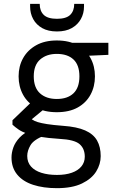

<svg xmlns="http://www.w3.org/2000/svg" viewBox="-20 -749 615 1001"><path d="M277 232Q206 232 152.5 214.5Q99 197 69.5 161Q40 125 40 72Q40 47 49.5 20Q59 -7 82.5 -32Q106 -57 149 -77L213 -43Q156 -21 139 8Q122 37 122 64Q122 97 141.5 119Q161 141 196 152Q231 163 277 163Q322 163 354.5 151.5Q387 140 404.5 118.5Q422 97 422 68Q422 26 395 2.5Q368 -21 290 -25Q229 -29 188 -36Q147 -43 120.5 -52.5Q94 -62 76.5 -74Q59 -86 45 -99V-122L144 -217L223 -191L115 -102L128 -140Q139 -132 149 -125Q159 -118 176.5 -112.5Q194 -107 225.5 -102Q257 -97 309 -93Q381 -88 424 -69Q467 -50 486 -16.5Q505 17 505 65Q505 107 481.5 145Q458 183 407.5 207.5Q357 232 277 232ZM276 -164Q212 -164 167.5 -188.5Q123 -213 100 -255.5Q77 -298 77 -351Q77 -404 100.5 -446Q124 -488 168.5 -513Q213 -538 276 -538Q341 -538 385 -513Q429 -488 452 -446Q475 -404 475 -351Q475 -298 452 -255.5Q429 -213 385 -188.5Q341 -164 276 -164ZM276 -233Q332 -233 363 -262.5Q394 -292 394 -351Q394 -410 363 -439Q332 -468 276 -468Q223 -468 189.5 -439Q156 -410 156 -351Q156 -292 188.5 -262.5Q221 -233 276 -233ZM364 -455 339 -526H545V-463ZM277 -585Q231 -585 200 -602.5Q169 -620 153 -649.5Q137 -679 137 -715V-729H187Q187 -692 208 -671.5Q229 -651 277 -651Q325 -651 346 -671.5Q367 -692 367 -729H418V-715Q418 -679 401.5 -649.5Q385 -620 354 -602.5Q323 -585 277 -585Z"/></svg>

Font: DM Sans 9pt
Style: Regular
Weight: 400
Designer: Colophon Foundry, Jonny Pinhorn
Foundry: Colophon Foundry
Version: Version 4.004;gftools[0.9.30]